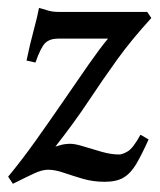

<svg xmlns="http://www.w3.org/2000/svg" viewBox="-24 -440 394 474"><path d="M349.6 -395.5Q300.8 -342.3 265.1 -292.7Q229.5 -243.2 194.8 -190.9Q160.2 -138.7 112.8 -78.1Q112.8 -78.1 124.3 -81.5Q135.7 -85 149.9 -85Q161.6 -85 182.6 -78.4Q203.6 -71.8 227.1 -65.2Q250.5 -58.6 270 -58.6Q278.3 -58.6 291.5 -66.4Q304.7 -74.2 322.8 -107.4L342.8 -95.7Q326.2 -58.6 312.5 -35.4Q298.8 -12.2 281.2 -1.7Q263.7 8.8 234.4 8.8Q206.1 8.8 180.9 1.5Q155.8 -5.9 133.8 -13.4Q111.8 -21 94.7 -21Q80.1 -21 61 -12.2Q42 -3.4 7.8 13.7L-3.9 -3.9Q29.3 -43.9 64.5 -93.3Q99.6 -142.6 133.1 -191.4Q166.5 -240.2 194.8 -280.8Q223.1 -321.3 242.7 -344.7H120.1Q99.1 -344.7 87.9 -334Q76.7 -323.2 63.5 -285.6L41.5 -290.5Q49.8 -330.6 59.3 -365.7Q68.8 -400.9 72.3 -420.4Q80.6 -418.5 92.5 -414.6Q104.5 -410.6 120.1 -410.6H339.4Z"/></svg>

Font: Dai Banna SIL
Style: Italic
Weight: 400
Italic angle: -11°
Designer: Victor Gaultney
Foundry: SIL International
Version: Version 4.000